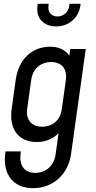

<svg xmlns="http://www.w3.org/2000/svg" viewBox="-20 -800 499 1003"><path d="M273 -662C338 -662 390 -705 400 -770L401 -780H343L342 -770C337 -736 311 -714 280 -714C249 -714 229 -736 233 -770L235 -780H177L176 -770C166 -705 209 -662 273 -662ZM347 -544 342 -509C322 -539 288 -556 242 -556C155 -556 78 -499 62 -382L41 -232C25 -115 86 -58 172 -58C218 -58 257 -75 286 -104L270 9C262 65 220 103 164 103C108 103 81 65 87 9L89 -9H9L7 5C-5 111 49 183 153 183C255 183 336 112 351 6L428 -544ZM324 -382 303 -231C296 -175 257 -138 199 -138C144 -138 114 -176 122 -232L143 -382C150 -438 191 -476 247 -476C304 -476 332 -438 324 -382Z"/></svg>

Font: Mohave
Style: Italic
Weight: 400
Italic angle: -8°
Designer: Gumpita Rahayu
Foundry: Tokotype
Version: Version 2.002;PS 002.002;hotconv 1.0.88;makeotf.lib2.5.64775